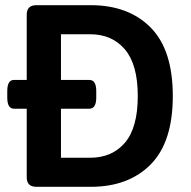

<svg xmlns="http://www.w3.org/2000/svg" viewBox="-20 -720 735 740"><path d="M120 0Q83 0 83 -37V-301H34Q8 -301 8 -344V-369Q8 -412 34 -412H83V-663Q83 -700 120 -700H330Q475 -700 560.5 -614Q646 -528 646 -350Q646 -172 560.5 -86Q475 0 330 0ZM215 -112H327Q412 -112 461.5 -170Q511 -228 511 -350Q511 -471 461.5 -529.5Q412 -588 327 -588H215V-412H324Q351 -412 351 -369V-344Q351 -301 324 -301H215Z"/></svg>

Font: Asap SemiBold
Style: Regular
Weight: 600
Designer: Pablo Cosgaya
Foundry: Omnibus-Type
Version: Version 3.001; ttfautohint (v1.8.3)